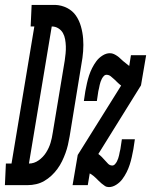

<svg xmlns="http://www.w3.org/2000/svg" viewBox="-77 -755 616 783"><path d="M-57 0 -53 -88H-30L63 -647H48L52 -735H83H148Q174 -734 196.5 -722.5Q219 -711 232.5 -691.5Q246 -672 253 -647.5Q260 -623 262 -597.5Q264 -572 262 -545.5Q260 -519 255 -493L207 -199Q204 -181 200 -164Q196 -147 190 -130.5Q184 -114 176 -97.5Q168 -81 157 -66Q146 -51 132.5 -38.5Q119 -26 103.5 -17Q88 -8 70.5 -4Q53 0 36 0ZM41 -88Q62 -88 80.5 -101Q99 -114 111 -133Q123 -152 129 -172Q135 -192 138 -213L187 -508Q189 -522 190.5 -537Q192 -552 191.5 -566.5Q191 -581 188.5 -595Q186 -609 179.5 -620.5Q173 -632 161 -639.5Q149 -647 135 -647H134ZM367 8Q358 8 351 3.5Q344 -1 337.5 -6.5Q331 -12 325.5 -17.5Q320 -23 314.5 -28.5Q309 -34 302.5 -39Q296 -44 289 -48L281 0H219L240 -123L417 -406Q409 -412 402.5 -418.5Q396 -425 389 -431.5Q382 -438 374.5 -444Q367 -450 357 -450Q351 -450 346 -444.5Q341 -439 338 -433Q335 -427 333 -421Q331 -415 329.5 -408.5Q328 -402 327 -396Q326 -390 324 -383L318 -343H265L271 -383Q274 -399 277.5 -415Q281 -431 286 -446.5Q291 -462 298.5 -477Q306 -492 316 -505.5Q326 -519 341 -528.5Q356 -538 371 -538Q380 -538 387.5 -534.5Q395 -531 401.5 -526.5Q408 -522 413.5 -516.5Q419 -511 425 -506Q431 -501 437.5 -496Q444 -491 450 -486L457 -530H519L498 -407L324 -127Q331 -122 338 -115Q345 -108 351 -101Q357 -94 364 -87Q371 -80 381 -80Q387 -80 392 -85.5Q397 -91 400 -97Q403 -103 405 -109Q407 -115 408.5 -121.5Q410 -128 411 -134Q412 -140 414 -147L420 -187H473L467 -147Q464 -131 460.5 -115Q457 -99 452 -83.5Q447 -68 439.5 -53Q432 -38 422 -24.5Q412 -11 397 -1.5Q382 8 367 8Z"/></svg>

Font: Iosevka Slab Semibold
Style: Italic
Weight: 600
Italic angle: -9°
Monospace: yes
Designer: Belleve Invis
Foundry: Belleve Invis
Version: Version 11.1.1; ttfautohint (v1.8.3)